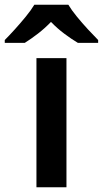

<svg xmlns="http://www.w3.org/2000/svg" viewBox="-72 -786 432 806"><path d="M207 0H81V-542H207ZM215 -766Q228 -744 250.5 -716.5Q273 -689 297 -663Q321 -637 340 -618V-606H255Q228 -622 198 -644.5Q168 -667 142 -694Q116 -667 87.5 -645Q59 -623 32 -606H-52V-618Q-33 -637 -9.5 -663Q14 -689 36.5 -716.5Q59 -744 72 -766Z"/></svg>

Font: Noto Sans Sinhala UI SemiBold
Style: Regular
Weight: 600
Designer: Jelle Bosma - Monotype Design Team
Foundry: Monotype Imaging Inc.
Version: Version 2.006; ttfautohint (v1.8.4.7-5d5b)